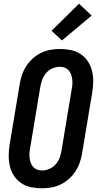

<svg xmlns="http://www.w3.org/2000/svg" viewBox="-20 -1007 540 1035"><path d="M206 8Q176 8 147 2Q118 -4 95 -19.5Q72 -35 56 -58.5Q40 -82 33.5 -110Q27 -138 27 -167.5Q27 -197 32 -228L86 -552Q90 -578 98.5 -603Q107 -628 121.5 -650.5Q136 -673 156.5 -691.5Q177 -710 201.5 -722Q226 -734 252 -738.5Q278 -743 303 -743Q333 -743 362 -737Q391 -731 414.5 -715.5Q438 -700 453.5 -676.5Q469 -653 476 -625Q483 -597 482.5 -567.5Q482 -538 477 -507L423 -183Q419 -157 410.5 -132Q402 -107 387.5 -84.5Q373 -62 352.5 -43.5Q332 -25 307.5 -13Q283 -1 257 3.5Q231 8 206 8ZM206 -88Q226 -88 246 -96.5Q266 -105 280.5 -121.5Q295 -138 302 -158Q309 -178 312 -198L366 -523Q369 -537 370 -551Q371 -565 369.5 -578.5Q368 -592 363.5 -605Q359 -618 350.5 -627.5Q342 -637 329.5 -642Q317 -647 303 -647Q283 -647 263 -638.5Q243 -630 229 -613.5Q215 -597 207.5 -577Q200 -557 197 -537L143 -212Q140 -198 139 -184Q138 -170 139.5 -156.5Q141 -143 145.5 -130Q150 -117 158.5 -107.5Q167 -98 179.5 -93Q192 -88 206 -88ZM314 -789 258 -841 406 -987 474 -923Z"/></svg>

Font: Iosevka Term Curly
Style: Bold Italic
Weight: 700
Italic angle: -9°
Designer: Belleve Invis
Foundry: Belleve Invis
Version: Version 32.3.0